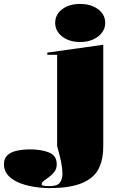

<svg xmlns="http://www.w3.org/2000/svg" viewBox="-226 -743 601 978"><path d="M182 -529Q144 -529 115.5 -542Q87 -555 71 -577Q55 -599 55 -626Q55 -655 71 -676.5Q87 -698 115.5 -710.5Q144 -723 182 -723Q220 -723 248.5 -710.5Q277 -698 293.5 -676.5Q310 -655 310 -626Q310 -599 293.5 -577Q277 -555 248.5 -542Q220 -529 182 -529ZM30 215Q-19 215 -62 207Q-105 199 -137.5 184Q-170 169 -188 146.5Q-206 124 -206 94Q-206 65 -189 48.5Q-172 32 -141.5 25Q-111 18 -73 18Q-14 18 24.5 34Q63 50 63 94Q63 116 51.5 131.5Q40 147 24.5 158Q9 169 -2.5 178Q-14 187 -14 196Q-14 201 -4.5 203Q5 205 27 205Q65 205 78.5 188Q92 171 92 141Q92 117 86 86Q80 55 65 0V-464H15V-475L300 -515V0Q300 33 295.5 58.5Q291 84 281 107Q258 161 195.5 188Q133 215 30 215Z"/></svg>

Font: Kalnia
Style: Bold
Weight: 700
Designer: Frida Medrano
Foundry: Frida Medrano
Version: Version 1.105